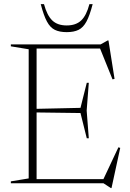

<svg xmlns="http://www.w3.org/2000/svg" viewBox="-20 -904 642 947"><path d="M418 -495.5 407.5 -358.5 418 -222H408L377 -346.5L149.5 -349.5V-367L377 -372L408 -495.5ZM545 -515 535 -512.5 470 -673.5 498 -664.5H122.5V-685H476L511 -704.5H515ZM484.5 -8.5 564 -177.5 573 -174.5 530 23.5H526.5L490.5 0H122.5V-20.5H510ZM33.5 0V-9.5L121.5 -24V-661L33.5 -675.5V-685H160.5V0ZM309 -778.5Q354.5 -778.5 380.5 -803.2Q406.5 -828 421 -883.5H437Q422.5 -827.5 406.5 -797.8Q390.5 -768 367.5 -756.8Q344.5 -745.5 309 -745.5Q273.5 -745.5 250.5 -756.8Q227.5 -768 211.5 -797.8Q195.5 -827.5 181 -883.5H197Q212 -828 237.8 -803.2Q263.5 -778.5 309 -778.5Z"/></svg>

Font: Newsreader 36pt ExtraLight
Style: Regular
Weight: 250
Designer: Hugues Gentile
Foundry: Production Type
Version: Version 1.003